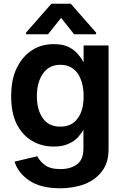

<svg xmlns="http://www.w3.org/2000/svg" viewBox="-20 -792 665 1031"><path d="M138 178Q78 138 58 76L180 47Q195 75 221 94Q249 116 305 116Q359 116 394 90Q428 65 428 5V-95Q420 -80 399 -55Q379 -33 348 -20Q317 -5 268 -5Q204 -5 153 -35Q102 -64 70 -125Q40 -185 40 -275Q40 -366 70 -427Q102 -491 153 -523Q202 -555 269 -555Q319 -555 350 -539Q383 -522 400 -499Q418 -479 428 -458H429V-548H563V9Q563 80 529 126Q494 173 436 196Q376 219 303 219Q199 219 138 178ZM396 -155Q429 -197 429 -275Q429 -351 397 -398Q364 -444 304 -444Q243 -444 210 -396Q178 -349 178 -275Q178 -201 211 -156Q242 -112 304 -112Q365 -112 396 -155ZM238 -608H120V-617L256 -772H360L496 -617V-608H378L308 -696Z"/></svg>

Font: Sinter Bold
Style: Regular
Weight: 700
Foundry: Adobe & rsms
Version: Version 1.000